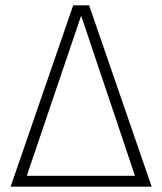

<svg xmlns="http://www.w3.org/2000/svg" viewBox="-20 -704 612 724"><path d="M316 -684H256L20 0H552ZM286 -645 489 -41H81Z"/></svg>

Font: Fira Sans ExtraLight
Style: Regular
Weight: 200
Designer: bBox Type GmbH & Carrois Corporate GbR & Edenspiekermann AG
Foundry: bBox Type GmbH & Carrois Corporate GbR & Edenspiekermann AG
Version: Version 4.300;PS 004.300;hotconv 1.0.88;makeotf.lib2.5.64775